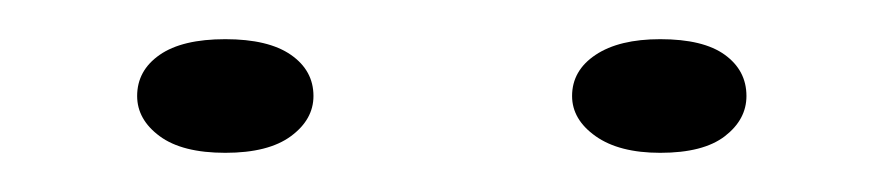

<svg xmlns="http://www.w3.org/2000/svg" viewBox="-20 -713 451 98"><path d="M361 -664Q361 -652 350 -643.5Q339 -635 317 -635Q296 -635 284 -643.5Q272 -652 272 -664Q272 -677 284 -685Q296 -693 317 -693Q339 -693 350 -685Q361 -677 361 -664ZM140 -664Q140 -652 128.5 -643.5Q117 -635 95 -635Q73 -635 61.5 -643.5Q50 -652 50 -664Q50 -677 61.5 -685Q73 -693 95 -693Q117 -693 128.5 -685Q140 -677 140 -664Z"/></svg>

Font: BhuTuka Expanded One
Style: Regular
Weight: 400
Designer: Erin McLaughlin
Version: Version 1.000; ttfautohint (v1.8.3)